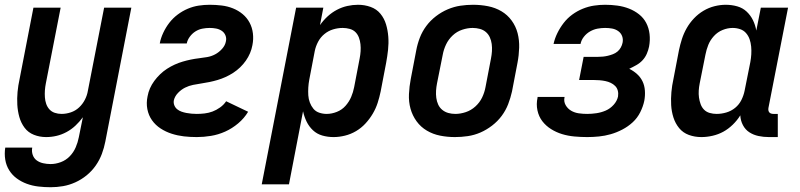

<svg xmlns="http://www.w3.org/2000/svg" viewBox="-30 -562 3350 804"><path d="M182 222Q156 222 130.5 219Q105 216 82 207.5Q59 199 40 185Q21 171 8.5 151Q-4 131 -8 106.5Q-12 82 -8 56H105Q102 72 107 86.5Q112 101 123.5 109.5Q135 118 150.5 121.5Q166 125 182 125Q203 125 224.5 117Q246 109 262 92.5Q278 76 287 55Q296 34 300 13L317 -71Q303 -52 286 -36Q269 -20 248.5 -9Q228 2 206.5 7Q185 12 163 12Q136 12 112 2.5Q88 -7 73 -27Q58 -47 51 -72Q44 -97 42.5 -123.5Q41 -150 43.5 -177Q46 -204 52 -231L110 -530H224L162 -213Q159 -198 158 -183.5Q157 -169 158 -154.5Q159 -140 163.5 -127Q168 -114 177 -104Q186 -94 199.5 -89.5Q213 -85 228 -85Q247 -85 266.5 -91.5Q286 -98 301 -112Q316 -126 325.5 -144.5Q335 -163 338 -182L406 -530H520L411 31Q406 57 396.5 82.5Q387 108 371 131Q355 154 333 172Q311 190 285.5 201.5Q260 213 234 217.5Q208 222 182 222Z M794 12Q766 12 740 9Q714 6 689 -2Q664 -10 642.5 -24Q621 -38 606.5 -58.5Q592 -79 587 -105Q582 -131 588 -159Q591 -176 598 -192Q605 -208 616 -223Q627 -238 640.5 -251Q654 -264 669.5 -274Q685 -284 701.5 -291.5Q718 -299 735 -304Q752 -309 769 -312.5Q786 -316 803 -318Q820 -320 837.5 -323Q855 -326 871 -334.5Q887 -343 900 -357.5Q913 -372 916 -389Q919 -402 914 -414Q909 -426 898.5 -433Q888 -440 875 -442.5Q862 -445 848 -445Q833 -445 817.5 -442Q802 -439 788.5 -430.5Q775 -422 765 -408.5Q755 -395 752 -380H639Q643 -402 653.5 -424.5Q664 -447 679 -466.5Q694 -486 714 -501Q734 -516 756.5 -525.5Q779 -535 802 -538.5Q825 -542 848 -542Q873 -542 898 -539Q923 -536 945.5 -527Q968 -518 986 -503Q1004 -488 1015 -467.5Q1026 -447 1029 -422.5Q1032 -398 1027 -373Q1024 -356 1017 -339.5Q1010 -323 999.5 -308Q989 -293 975.5 -280Q962 -267 946.5 -257Q931 -247 914.5 -239.5Q898 -232 881 -227Q864 -222 847 -218.5Q830 -215 813 -212.5Q796 -210 778.5 -206.5Q761 -203 745 -195Q729 -187 715.5 -173Q702 -159 698 -142Q696 -131 700 -121Q704 -111 712 -104.5Q720 -98 730 -94.5Q740 -91 750.5 -89Q761 -87 772 -86Q783 -85 794 -85Q810 -85 827 -87Q844 -89 860 -95Q876 -101 891.5 -112Q907 -123 917 -138L1009 -94Q993 -67 967.5 -45.5Q942 -24 913 -11Q884 2 853.5 7Q823 12 794 12Z M1066 210 1210 -530H1324L1310 -457Q1324 -477 1342 -493.5Q1360 -510 1381 -521Q1402 -532 1424.5 -537Q1447 -542 1469 -542Q1497 -542 1522 -533Q1547 -524 1563 -504.5Q1579 -485 1586.5 -460Q1594 -435 1596 -408Q1598 -381 1595 -353.5Q1592 -326 1587 -299L1564 -179Q1559 -155 1551.5 -131.5Q1544 -108 1531 -86Q1518 -64 1500.5 -45Q1483 -26 1461 -13Q1439 0 1414.5 6Q1390 12 1367 12Q1342 12 1319.5 5.5Q1297 -1 1280.5 -16.5Q1264 -32 1254 -52.5Q1244 -73 1239 -96L1180 210ZM1338 -85Q1359 -85 1380.5 -93.5Q1402 -102 1417 -119Q1432 -136 1440.5 -156Q1449 -176 1453 -197L1476 -317Q1479 -332 1480 -347Q1481 -362 1479.5 -376.5Q1478 -391 1473 -404.5Q1468 -418 1458.5 -427.5Q1449 -437 1434.5 -441Q1420 -445 1405 -445Q1385 -445 1365 -439Q1345 -433 1328.5 -419.5Q1312 -406 1302 -387Q1292 -368 1288 -348L1265 -228Q1262 -212 1261 -195.5Q1260 -179 1261 -163Q1262 -147 1267.5 -132.5Q1273 -118 1282.5 -106.5Q1292 -95 1307 -90Q1322 -85 1338 -85Z M1875 12Q1843 12 1813 6Q1783 0 1757.5 -15Q1732 -30 1714.5 -54Q1697 -78 1689 -107Q1681 -136 1682.5 -168Q1684 -200 1690 -231L1713 -351Q1718 -378 1728 -404Q1738 -430 1755 -453Q1772 -476 1795.5 -494Q1819 -512 1845 -523Q1871 -534 1897.5 -538Q1924 -542 1951 -542Q1983 -542 2013.5 -536Q2044 -530 2069.5 -515Q2095 -500 2112.5 -476Q2130 -452 2137.5 -423Q2145 -394 2144 -362Q2143 -330 2137 -299L2114 -179Q2108 -152 2098 -126Q2088 -100 2071 -77Q2054 -54 2030.5 -36Q2007 -18 1981.5 -7Q1956 4 1929 8Q1902 12 1875 12ZM1877 -85Q1898 -85 1920.5 -92.5Q1943 -100 1961 -116.5Q1979 -133 1989 -154Q1999 -175 2003 -197L2026 -317Q2029 -332 2030 -347.5Q2031 -363 2029 -378Q2027 -393 2021 -406Q2015 -419 2004.5 -428Q1994 -437 1979.5 -441Q1965 -445 1949 -445Q1928 -445 1905.5 -437.5Q1883 -430 1865.5 -413.5Q1848 -397 1838 -376Q1828 -355 1824 -333L1800 -213Q1797 -198 1796 -182.5Q1795 -167 1797 -152Q1799 -137 1805 -124Q1811 -111 1822 -102Q1833 -93 1847 -89Q1861 -85 1877 -85Z M2429 12Q2402 12 2375 9.5Q2348 7 2323.5 -0.5Q2299 -8 2277.5 -21.5Q2256 -35 2241 -54.5Q2226 -74 2220.5 -100Q2215 -126 2221 -153V-156H2334V-155Q2330 -137 2338.5 -122Q2347 -107 2361.5 -98.5Q2376 -90 2393.5 -87.5Q2411 -85 2429 -85Q2448 -85 2468 -88Q2488 -91 2506.5 -99Q2525 -107 2539.5 -123Q2554 -139 2558 -158Q2560 -171 2557 -182.5Q2554 -194 2546 -202Q2538 -210 2527.5 -215Q2517 -220 2505 -222.5Q2493 -225 2480.5 -226Q2468 -227 2456 -227H2395L2414 -324H2475Q2485 -324 2495 -325Q2505 -326 2515.5 -328.5Q2526 -331 2536.5 -335Q2547 -339 2555.5 -346Q2564 -353 2569.5 -363Q2575 -373 2577 -383Q2580 -398 2575 -411Q2570 -424 2558.5 -432Q2547 -440 2533 -442.5Q2519 -445 2504 -445Q2488 -445 2472 -442Q2456 -439 2441 -430.5Q2426 -422 2415 -408Q2404 -394 2401 -378H2288Q2293 -401 2304 -423.5Q2315 -446 2330.5 -466Q2346 -486 2366.5 -501Q2387 -516 2410.5 -525.5Q2434 -535 2457.5 -538.5Q2481 -542 2504 -542Q2530 -542 2555.5 -538.5Q2581 -535 2604 -526Q2627 -517 2646 -502Q2665 -487 2676 -466Q2687 -445 2690 -419.5Q2693 -394 2688 -367Q2685 -352 2678.5 -337Q2672 -322 2661 -310Q2650 -298 2635 -289.5Q2620 -281 2605 -274Q2623 -265 2637.5 -252Q2652 -239 2660.5 -221.5Q2669 -204 2670.5 -182.5Q2672 -161 2668 -140Q2663 -116 2651 -92Q2639 -68 2619.5 -50Q2600 -32 2576 -19.5Q2552 -7 2527.5 0Q2503 7 2478 9.5Q2453 12 2429 12Z M2907 12Q2879 12 2854.5 3Q2830 -6 2814 -25.5Q2798 -45 2790 -70Q2782 -95 2780.5 -122Q2779 -149 2781.5 -176.5Q2784 -204 2790 -231L2813 -351Q2818 -375 2825.5 -398.5Q2833 -422 2845.5 -444Q2858 -466 2876 -485Q2894 -504 2916 -517Q2938 -530 2962 -536Q2986 -542 3009 -542Q3034 -542 3057 -535.5Q3080 -529 3096.5 -513.5Q3113 -498 3123 -477.5Q3133 -457 3137 -434L3156 -530H3270L3188 -111Q3187 -106 3187.5 -101Q3188 -96 3191 -92Q3194 -88 3199 -86.5Q3204 -85 3209 -85H3227V12H3190Q3167 12 3146 7.5Q3125 3 3108 -8Q3091 -19 3081 -38Q3071 -57 3070 -79Q3057 -58 3038.5 -40Q3020 -22 2999 -10.5Q2978 1 2954 6.5Q2930 12 2907 12ZM2971 -85Q2991 -85 3011.5 -91Q3032 -97 3048.5 -110.5Q3065 -124 3074.5 -143Q3084 -162 3088 -182L3112 -302Q3115 -318 3116 -334.5Q3117 -351 3115.5 -367Q3114 -383 3109 -397.5Q3104 -412 3094 -423.5Q3084 -435 3069 -440Q3054 -445 3038 -445Q3017 -445 2996 -436.5Q2975 -428 2959.5 -411Q2944 -394 2936 -374Q2928 -354 2924 -333L2900 -213Q2897 -198 2896 -183Q2895 -168 2897 -153.5Q2899 -139 2904 -125.5Q2909 -112 2918.5 -102.5Q2928 -93 2942 -89Q2956 -85 2971 -85Z"/></svg>

Font: Lode Term
Style: Bold Italic
Weight: 700
Italic angle: -11°
Monospace: yes
Designer: Belleve Invis
Foundry: Belleve Invis
Version: Version 29.2.0